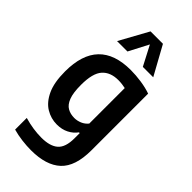

<svg xmlns="http://www.w3.org/2000/svg" viewBox="-314 -880 1182 1182"><g transform="rotate(45 276.5 -289.0)"><path d="M229.5 230Q192.5 230 150.5 224.8Q108.5 219.5 71 209V107.5Q110.5 119 148 124.5Q185.5 130 220 130Q295 130 331.2 98.2Q367.5 66.5 367.5 -12V-57H361Q340.5 -28.5 307.2 -11.5Q274 5.5 230 5.5Q179 5.5 134.5 -21.2Q90 -48 62.5 -106.8Q35 -165.5 35 -262Q35 -554 315.5 -554Q360 -554 407.8 -547Q455.5 -540 493.5 -526.5V-33.5Q493.5 107 427.5 168.5Q361.5 230 229.5 230ZM278 -99Q302.5 -99 326.8 -109.2Q351 -119.5 367.5 -140V-449Q355 -452 338.2 -454Q321.5 -456 305 -456Q236.5 -456 199.8 -415Q163 -374 163 -273Q163 -204 177.5 -166.2Q192 -128.5 217.8 -113.8Q243.5 -99 278 -99ZM129.5 -620 233 -808H341L444.5 -620H354L287 -748.5L220 -620Z"/></g></svg>

Font: Encode Sans SmCnd SmBold
Style: Regular
Weight: 600
Width: 4
Designer: Multiple Designers
Foundry: Impallari Type
Version: Version 3.002; ttfautohint (v1.8.3) -l 8 -r 50 -G 200 -x 14 